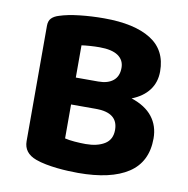

<svg xmlns="http://www.w3.org/2000/svg" viewBox="-74 -694 763 780"><g transform="rotate(10 307.5 -303.5)"><path d="M555 -449Q555 -404 530.5 -371.5Q506 -339 460 -321Q518 -302 547 -265Q576 -228 576 -176Q576 -79 504.5 -32Q433 15 298 15Q280 15 257.5 14Q235 13 211.5 10.5Q188 8 164.5 3.5Q141 -1 122 -8Q70 -27 70 -76V-552Q70 -572 80.5 -583Q91 -594 111 -600Q144 -611 193 -616.5Q242 -622 294 -622Q419 -622 487 -579.5Q555 -537 555 -449ZM416 -183Q416 -254 325 -254H222V-114Q238 -110 262 -108Q286 -106 308 -106Q356 -106 386 -124.5Q416 -143 416 -183ZM222 -365H315Q354 -365 376 -383Q398 -401 398 -436Q398 -468 372.5 -485.5Q347 -503 296 -503Q277 -503 256 -501.5Q235 -500 222 -498Z"/></g></svg>

Font: Baloo Da 2
Style: Bold
Weight: 700
Designer: Noopur Datye, Sulekha Rajkumar and Ek Type
Foundry: Ek Type
Version: Version 1.640;hotconv 1.0.111;makeotfexe 2.5.65597; ttfautoh